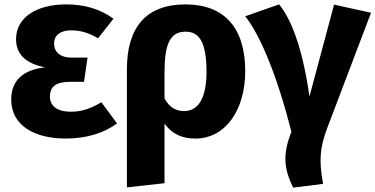

<svg xmlns="http://www.w3.org/2000/svg" viewBox="-20 -612 1707 873"><path d="M281 -592C145 -592 53 -532 53 -434C53 -367 95 -323 185 -306C84 -294 31 -246 31 -159C31 -42 136 18 279 18C375 18 455 -8 512 -51L441 -147C390 -117 350 -104 302 -104C239 -104 207 -131 207 -173C207 -216 232 -240 298 -240H362L378 -350H306C253 -350 226 -376 226 -414C226 -453 256 -474 303 -474C350 -474 386 -461 426 -438L496 -527C435 -571 365 -592 281 -592Z M823 -592C643 -592 557 -486 557 -297V240L728 221V-50C765 1 813 18 868 18C1009 18 1095 -117 1095 -288C1095 -487 999 -592 823 -592ZM817 -107C780 -107 751 -123 728 -164V-281C728 -410 752 -468 824 -468C881 -468 919 -428 919 -286C919 -161 879 -107 817 -107Z M1249 -592 1095 -538C1164 -451 1240 -268 1305 -13C1266 87 1269 152 1313 241L1449 224C1429 117 1435 57 1468 -30L1667 -554L1499 -591L1387 -173C1355 -402 1300 -531 1249 -592Z"/></svg>

Font: Glow Sans SC Normal ExtraBold
Style: Regular
Weight: 800
Designer: Ryoko NISHIZUKA (kana, bopomofo & ideographs); Paul D. Hunt (Latin, Greek & Cyrillic); Sandoll Communications, Soo-young
Version: Version 0.93